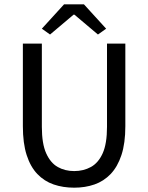

<svg xmlns="http://www.w3.org/2000/svg" viewBox="-20 -858 687 890"><path d="M324 12Q272 12 228.5 -3Q185 -18 153 -51.5Q121 -85 103.5 -139.5Q86 -194 86 -273V-656H174V-270Q174 -192 194 -147.5Q214 -103 247.5 -84Q281 -65 324 -65Q367 -65 401.5 -84Q436 -103 456 -147.5Q476 -192 476 -270V-656H561V-273Q561 -194 543 -139.5Q525 -85 493 -51.5Q461 -18 418 -3Q375 12 324 12ZM212 -698 174 -725 277 -838H369L472 -725L434 -698L325 -790H321Z"/></svg>

Font: Assistant ExtraLight Medium
Style: Regular
Weight: 500
Version: Version 3.000